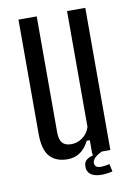

<svg xmlns="http://www.w3.org/2000/svg" viewBox="-81 -652 549 798"><g transform="rotate(-10 194.0 -252.5)"><path d="M155 7Q106 7 80 -22Q54 -51 54 -118V-600H131V-112Q131 -80 143 -66Q155 -52 181 -52Q206 -52 228 -67.5Q250 -83 259 -111V-600H336V0H259V-55H246Q215 7 155 7ZM222 48Q222 31 233.5 22Q245 13 260 10V-12H295L300 0Q259 19 259 42Q259 50 265 56Q271 62 286 62Q292 62 303 60.5Q314 59 322 57L329 89Q318 92 305 93.5Q292 95 282 95Q251 95 235.5 82Q220 69 222 48Z"/></g></svg>

Font: Big Shoulders Display Medium
Style: Regular
Weight: 500
Designer: Patric King
Foundry: XO Type Co
Version: Version 1.000; ttfautohint (v1.8.2)